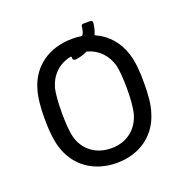

<svg xmlns="http://www.w3.org/2000/svg" viewBox="-106 -653 733 759"><g transform="rotate(-20 260.5 -273.5)"><path d="M455 -377C438 -432 402 -473 353 -495C350 -496 350 -498 351 -501C357 -513 360 -529 362 -545C362 -551 358 -555 352 -555H324C319 -555 315 -553 314 -547V-543C312 -531 310 -522 305 -514C304 -512 302 -511 300 -511C288 -513 275 -514 262 -514C163 -514 90 -461 65 -376C55 -344 51 -303 51 -254C51 -206 55 -164 65 -131C91 -45 164 8 261 8C357 8 430 -45 455 -131C466 -164 469 -205 469 -254C469 -301 466 -343 455 -377ZM389 -152C373 -92 325 -54 261 -54C194 -54 146 -92 131 -152C126 -174 123 -210 123 -253C123 -295 126 -332 131 -354C145 -404 180 -439 231 -449C233 -450 235 -448 235 -446V-441C235 -436 239 -432 245 -432C263 -434 280 -438 295 -446C297 -447 299 -447 301 -446C345 -434 377 -400 390 -354C395 -332 398 -297 398 -253C398 -213 395 -176 389 -152Z"/></g></svg>

Font: Elastic
Style: elastic
Weight: 400
Designer: Jeremy Tribby
Foundry: Tribby Type
Version: Version 1.422;hotconv 1.0.109;makeotfexe 2.5.65596